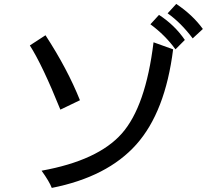

<svg xmlns="http://www.w3.org/2000/svg" viewBox="-20 -879 1040 958"><path d="M992.2 -734.4 941.4 -687.5Q882.8 -765.6 816.4 -812.5L859.4 -859.4Q941.4 -804.7 992.2 -734.4ZM902.3 -679.7 855.5 -632.8Q804.7 -703.1 730.5 -757.8L773.4 -804.7Q851.6 -753.9 902.3 -679.7ZM378.9 -378.9 281.2 -332Q191.4 -554.7 128.9 -652.3L207 -703.1Q316.4 -535.2 378.9 -378.9ZM843.8 -632.8Q804.7 -320.3 660.2 -158.2Q515.6 3.9 238.3 58.6Q226.6 27.3 187.5 -27.3Q468.8 -78.1 587.9 -212.9Q707 -347.7 746.1 -668Z"/></svg>

Font: WenQuanYi Micro Hei Mono
Style: Regular
Weight: 400
Foundry: Ascender Corporation
Version: Version 0.2.0-beta